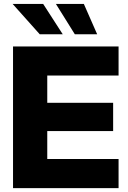

<svg xmlns="http://www.w3.org/2000/svg" viewBox="-20 -966 659 986"><path d="M46.9 0V-727.5H588.9V-578.1H222.7V-438H561V-293H222.7V-149.4H588.9V0ZM184.1 -790 44.9 -945.8H201.7L302.2 -790ZM364.3 -790 267.1 -945.8H410.6L479 -790Z"/></svg>

Font: Inter Display ExtraBold
Style: Regular
Weight: 800
Designer: Rasmus Andersson
Foundry: rsms
Version: Version 4.000;git-a52131595